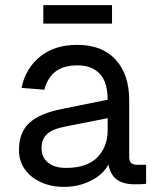

<svg xmlns="http://www.w3.org/2000/svg" viewBox="-20 -717 640 749"><path d="M230 12Q180 12 140 -6Q100 -24 77 -56.5Q54 -89 54 -132Q54 -200 94.5 -237.5Q135 -275 222 -292L400 -328Q400 -396 369.5 -429Q339 -462 282 -462Q227 -462 196 -437.5Q165 -413 153 -367L64 -374Q79 -449 135.5 -495.5Q192 -542 282 -542Q378 -542 431 -484.5Q484 -427 484 -326V-106Q484 -88 492 -81Q500 -74 516 -74H550V0Q534 2 506 2Q462 2 436.5 -16Q411 -34 403 -75Q382 -36 334.5 -12Q287 12 230 12ZM238 -62Q319 -62 359.5 -103Q400 -144 400 -210V-256L238 -224Q184 -214 163 -193.5Q142 -173 142 -140Q142 -103 167.5 -82.5Q193 -62 238 -62ZM149 -625V-697H417V-625Z"/></svg>

Font: Geist Mono
Style: Regular
Weight: 400
Monospace: yes
Designer: Basement.studio, Andrés Briganti, Mateo Zaragoza
Foundry: Basement.studio, Vercel, Andrés Briganti, Guido Ferreyra, Mateo Zaragoza
Version: Version 1.500; ttfautohint (v1.8.4.7-5d5b)